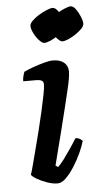

<svg xmlns="http://www.w3.org/2000/svg" viewBox="-52 -747 416 781"><g transform="rotate(-5 156.0 -356.5)"><path d="M152 0Q131 0 107.5 -8.5Q84 -17 66.5 -27.5Q49 -38 46 -45Q50 -55 57 -82Q64 -109 73.5 -145Q83 -181 93 -221Q103 -261 111.5 -298.5Q120 -336 125.5 -364.5Q131 -393 131 -406Q131 -418 123 -422Q115 -426 101 -426H48Q48 -437 51 -448Q54 -459 56 -464Q70 -471 93.5 -479.5Q117 -488 139.5 -494Q162 -500 175 -500Q204 -500 220.5 -486.5Q237 -473 237 -449Q237 -439 234 -420.5Q231 -402 224 -373Q217 -344 207 -302.5Q197 -261 182.5 -204Q168 -147 149 -73L159 -66Q170 -76 184.5 -95.5Q199 -115 214.5 -138Q230 -161 240 -177Q249 -177 257 -172.5Q265 -168 268 -163Q262 -142 249.5 -114.5Q237 -87 220 -60.5Q203 -34 185.5 -17Q168 0 152 0ZM147 -574Q139 -574 126.5 -587.5Q114 -601 105.5 -618.5Q97 -636 97 -648Q97 -657 108.5 -668.5Q120 -680 136.5 -690Q153 -700 169 -706.5Q185 -713 193 -713Q203 -713 213.5 -699.5Q224 -686 231.5 -668Q239 -650 239 -638Q239 -629 228.5 -618.5Q218 -608 202.5 -597.5Q187 -587 172 -580.5Q157 -574 147 -574ZM221 -574Q213 -574 200.5 -587.5Q188 -601 179.5 -618.5Q171 -636 171 -648Q171 -657 182.5 -668.5Q194 -680 210.5 -690Q227 -700 243 -706.5Q259 -713 266 -713Q277 -713 287 -699.5Q297 -686 304.5 -668Q312 -650 312 -638Q312 -629 302 -618.5Q292 -608 276.5 -597.5Q261 -587 246 -580.5Q231 -574 221 -574Z"/></g></svg>

Font: Texturina 12pt SemiBold
Style: Italic
Weight: 600
Italic angle: -11°
Version: Version 1.002